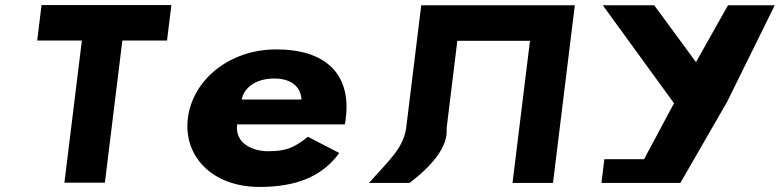

<svg xmlns="http://www.w3.org/2000/svg" viewBox="-20 -723 3079 758"><path d="M126.8 -562.9H303.2L234.3 -1.9H394.1L463 -562.9H639.4L656.6 -703.1H144Z M1341.3 -232C1343 -238 1344.4 -249 1345.2 -256C1367.3 -436 1259.6 -528 1071.1 -528C883.5 -528 740.1 -406 721.6 -256C703.4 -107 816.8 15 1004.4 15C1142.3 15 1249.5 -22 1319.4 -119L1195.7 -183C1138 -137 1106.4 -126 1037.4 -126C983 -126 906.4 -153 916.1 -232ZM934.2 -330C943.6 -377 989.2 -413 1063 -413C1125.9 -413 1167.1 -384 1170.2 -330Z M1743.1 -215.9 1785.5 -561.9H2072.3L2003.4 -0.9H2163.2L2249.3 -702.1H2089.5H1802.8H1643L1583.3 -215.9C1570.7 -134.3 1510.2 -85 1437 -0.9H1596.8C1689.5 -70.6 1749.8 -147.1 1743.1 -215.9Z M2359.8 -702.1 2640.9 -315.4 2522.7 -94.4H2365.9L2354.5 -0.9H2472.7H2666.1L2850.3 -320.5L3038.6 -702.1H2854L2727.7 -477.7L2562.9 -702.1Z"/></svg>

Font: Hussar
Style: BdSuprExtOblOne
Weight: 700
Foundry: Cannot Into Space Fonts
Version: Version 2.00